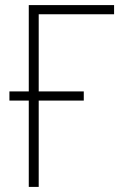

<svg xmlns="http://www.w3.org/2000/svg" viewBox="-20 -734 472 754"><path d="M428 -714H93V-375H17V-339H93V0H132V-339H309V-375H132V-678H428Z"/></svg>

Font: Noto Sans SemiCondensed ExtraLight
Style: Regular
Weight: 200
Width: 4
Designer: Monotype Design Team
Foundry: Monotype Imaging Inc.
Version: Version 2.013